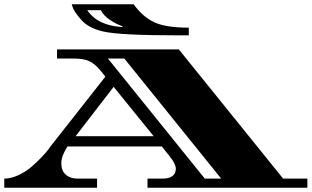

<svg xmlns="http://www.w3.org/2000/svg" viewBox="-34 -882 1464 902"><path d="M1410 -43V0H659V-43H733Q759 -43 775.5 -54.5Q792 -66 792 -89Q792 -112 763 -148L726 -194H283Q254 -149 254 -114.5Q254 -80 275 -61.5Q296 -43 329 -43H422V0H-14V-43Q17 -43 51 -58.5Q85 -74 111 -96Q137 -118 159 -141Q181 -164 192.5 -179Q204 -194 204 -195L461 -522L436 -553Q412 -582 385.5 -594.5Q359 -607 313 -607H234V-650H806L1296 -43ZM928 -43H1005L550 -607H473ZM321 -242H688L500 -474ZM853 -752V-716H799Q529 -716 451 -734Q380 -750 345 -792Q312 -830 306 -852L303 -862H594Q635 -804 689.5 -778Q744 -752 853 -752ZM541 -755V-759Q513 -768 482.5 -788.5Q452 -809 440 -834H376Q426 -761 541 -755Z"/></svg>

Font: Diplomata
Style: Regular
Weight: 400
Width: 7
Designer: Eduardo Rodriguez Tunni
Foundry: Eduardo Rodriguez Tunni
Version: Version 1.001